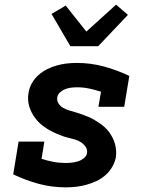

<svg xmlns="http://www.w3.org/2000/svg" viewBox="-20 -799 640 827"><path d="M264 8Q202 8 145.5 -7.5Q89 -23 37 -48L60 -189H171L159 -115Q183 -107 209 -102Q235 -97 263 -97Q276 -97 289 -98.5Q302 -100 315.5 -104Q329 -108 341 -117.5Q353 -127 355 -140Q357 -155 348.5 -167Q340 -179 328.5 -186.5Q317 -194 303 -198Q289 -202 274.5 -205.5Q260 -209 247 -214Q234 -219 221 -224.5Q208 -230 195.5 -237Q183 -244 171.5 -252Q160 -260 150 -269.5Q140 -279 131.5 -290.5Q123 -302 116.5 -314.5Q110 -327 106 -340.5Q102 -354 101 -369Q100 -384 103 -399Q106 -420 117 -440Q128 -460 145.5 -475.5Q163 -491 183 -501Q203 -511 224.5 -517Q246 -523 267.5 -525.5Q289 -528 310 -528Q371 -528 428 -512.5Q485 -497 537 -472L515 -339H404L415 -404Q390 -412 364.5 -417.5Q339 -423 312 -423Q300 -423 287 -421.5Q274 -420 262 -415.5Q250 -411 239.5 -402Q229 -393 227 -381Q224 -366 232 -353.5Q240 -341 252.5 -334Q265 -327 279 -323Q293 -319 306.5 -315Q320 -311 334 -306Q348 -301 361 -295.5Q374 -290 386 -283Q398 -276 409.5 -268Q421 -260 431.5 -250.5Q442 -241 450 -230Q458 -219 464.5 -206.5Q471 -194 475 -180Q479 -166 480 -151.5Q481 -137 479 -121Q475 -100 463 -79.5Q451 -59 433 -43.5Q415 -28 394 -18.5Q373 -9 351.5 -3Q330 3 307.5 5.5Q285 8 264 8ZM283 -600 202 -739 263 -775 352 -663 480 -779 531 -735 403 -600Z"/></svg>

Font: Iosevka Etoile Extrabold
Style: Italic
Weight: 800
Italic angle: -9°
Designer: Belleve Invis
Foundry: Belleve Invis
Version: Version 22.1.2; ttfautohint (v1.8.4)